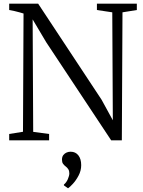

<svg xmlns="http://www.w3.org/2000/svg" viewBox="-20 -763 778 1044"><path d="M30 0V-34.5L105 -46.5L108 -689.5Q99 -692.5 85.8 -696Q72.5 -699.5 58.2 -703Q44 -706.5 30 -708.5V-743H187.5L532.5 -220.5L593.5 -109L590.5 -696L507 -708.5V-743H724V-708.5L646 -696L642.5 0H584.5L231.5 -533L157.5 -657.5L160.5 -46L247 -34.5V0ZM421.5 135Q421.5 165 407.2 191.8Q393 218.5 376 236.8Q359 255 350.5 260.5H349.5L327.5 245V240.5Q341 229.5 349 211Q357 192.5 357 179.5Q357 166.5 351.5 157.5Q346 148.5 336.5 141.5Q328.5 135.5 322.8 127.5Q317 119.5 317 105Q317 89.5 324.5 80Q332 70.5 342.5 66.2Q353 62 362.5 62H364.5Q390.5 62 406 81.5Q421.5 101 421.5 135Z"/></svg>

Font: Merriweather 60pt Light
Style: Regular
Weight: 300
Version: Version 2.100